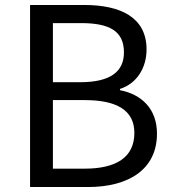

<svg xmlns="http://www.w3.org/2000/svg" viewBox="-20 -753 697 773"><path d="M101 0H334C498 0 612 -71 612 -215C612 -315 550 -373 463 -390V-395C532 -417 570 -481 570 -554C570 -683 466 -733 318 -733H101ZM193 -422V-660H306C421 -660 479 -628 479 -542C479 -467 428 -422 302 -422ZM193 -74V-350H321C450 -350 521 -309 521 -218C521 -119 447 -74 321 -74Z"/></svg>

Font: Source Han Sans KR
Style: Regular
Weight: 400
Designer: Ryoko NISHIZUKA 西塚涼子 (kana, bopomofo & ideographs); Paul D. Hunt (Latin, Greek & Cyrillic); Sandoll Communications 산돌커뮤니
Foundry: Adobe
Version: Version 2.004;hotconv 1.0.118;makeotfexe 2.5.65603